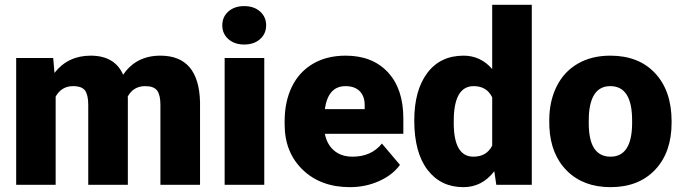

<svg xmlns="http://www.w3.org/2000/svg" viewBox="-20 -770 2845 800"><path d="M201.7 -528.3 207 -466.3Q263.2 -538.1 357.9 -538.1Q458 -538.1 493.2 -458.5Q546.9 -538.1 648.4 -538.1Q809.1 -538.1 813.5 -343.8V0H648.4V-333.5Q648.4 -374 634.8 -392.6Q621.1 -411.1 585 -411.1Q536.1 -411.1 512.2 -367.7L512.7 -360.8V0H347.7V-332.5Q347.7 -374 334.5 -392.6Q321.3 -411.1 284.2 -411.1Q236.8 -411.1 211.9 -367.7V0H47.4V-528.3Z M1081.1 0H916V-528.3H1081.1ZM906.2 -664.6Q906.2 -699.7 931.6 -722.2Q957 -744.6 997.6 -744.6Q1038.1 -744.6 1063.5 -722.2Q1088.9 -699.7 1088.9 -664.6Q1088.9 -629.4 1063.5 -606.9Q1038.1 -584.5 997.6 -584.5Q957 -584.5 931.6 -606.9Q906.2 -629.4 906.2 -664.6Z M1438 9.8Q1316.4 9.8 1241.2 -62.7Q1166 -135.3 1166 -251.5V-265.1Q1166 -346.2 1196 -408.2Q1226.1 -470.2 1283.7 -504.2Q1341.3 -538.1 1420.4 -538.1Q1531.7 -538.1 1596.2 -469Q1660.6 -399.9 1660.6 -276.4V-212.4H1333.5Q1342.3 -168 1372.1 -142.6Q1401.9 -117.2 1449.2 -117.2Q1527.3 -117.2 1571.3 -171.9L1646.5 -83Q1615.7 -40.5 1559.3 -15.4Q1502.9 9.8 1438 9.8ZM1419.4 -411.1Q1347.2 -411.1 1333.5 -315.4H1499.5V-328.1Q1500.5 -367.7 1479.5 -389.4Q1458.5 -411.1 1419.4 -411.1Z M1706.1 -268.1Q1706.1 -393.6 1760.3 -465.8Q1814.5 -538.1 1911.6 -538.1Q1982.4 -538.1 2030.8 -482.4V-750H2195.8V0H2047.9L2039.6 -56.6Q1988.8 9.8 1910.6 9.8Q1816.4 9.8 1761.2 -62.5Q1706.1 -134.8 1706.1 -268.1ZM1870.6 -257.8Q1870.6 -117.2 1952.6 -117.2Q2007.3 -117.2 2030.8 -163.1V-364.3Q2008.3 -411.1 1953.6 -411.1Q1877.4 -411.1 1871.1 -288.1Z M2268.6 -269Q2268.6 -348.1 2299.3 -409.9Q2330.1 -471.7 2387.7 -504.9Q2445.3 -538.1 2522.9 -538.1Q2641.6 -538.1 2710 -464.6Q2778.3 -391.1 2778.3 -264.6V-258.8Q2778.3 -135.3 2709.7 -62.7Q2641.1 9.8 2523.9 9.8Q2411.1 9.8 2342.8 -57.9Q2274.4 -125.5 2269 -241.2ZM2433.1 -258.8Q2433.1 -185.5 2456.1 -151.4Q2479 -117.2 2523.9 -117.2Q2611.8 -117.2 2613.8 -252.4V-269Q2613.8 -411.1 2522.9 -411.1Q2440.4 -411.1 2433.6 -288.6Z"/></svg>

Font: Vazir Black
Style: Black
Weight: 900
Designer: Saber Rastikerdar
Foundry: Saber Rastikerdar
Version: Version 30.0.0